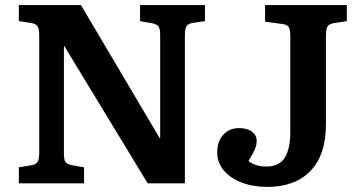

<svg xmlns="http://www.w3.org/2000/svg" viewBox="-20 -720 1412 754"><path d="M54 0V-63L103 -71Q121 -74 127.5 -84Q134 -94 134 -122V-582Q134 -607 127.5 -617Q121 -627 101 -630L54 -637V-700H298L608 -176L609 -181V-582Q609 -607 602.5 -616Q596 -625 576 -629L530 -637V-700H785V-637L737 -630Q718 -627 712 -616.5Q706 -606 706 -579V0H560L232 -540L231 -534V-118Q231 -92 237.5 -83.5Q244 -75 263 -71L310 -63V0ZM1030 14Q974 14 929.5 -3Q885 -20 859 -50.5Q833 -81 833 -121Q833 -165 857 -191Q881 -217 918 -217Q951 -217 969.5 -203Q988 -189 988 -167Q988 -151 981 -134Q974 -117 956 -88Q982 -66 1027 -66Q1076 -66 1098 -100.5Q1120 -135 1120 -201V-578Q1120 -604 1113.5 -614Q1107 -624 1087 -626L1021 -635V-700H1342V-637L1290 -629Q1273 -626 1266.5 -616.5Q1260 -607 1260 -579V-232Q1260 -112 1199.5 -49Q1139 14 1030 14Z"/></svg>

Font: Literata SemiBold
Style: Regular
Weight: 600
Designer: Latin by Veronika Burian and Jose Scaglione. Greek by Irene Vlachou. Cyrillic by Vera Evstafieva.
Foundry: TypeTogether
Version: Version 3.103; ttfautohint (v1.8.4.7-5d5b);gftools[0.9.29]